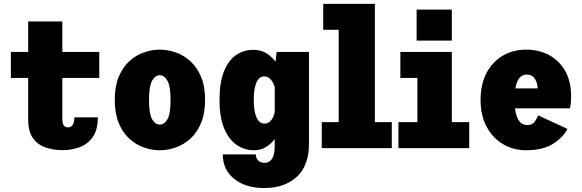

<svg xmlns="http://www.w3.org/2000/svg" viewBox="-20 -770 3025 998"><path d="M126.5 -149.5V-365H36.5V-500H126.5V-658.5H304V-500H496V-365H304V-157.5Q304 -129.5 311 -118.8Q318 -108 333 -108Q348 -108 357.2 -120Q366.5 -132 366.5 -160H488.5Q488.5 -95 462.2 -57.8Q436 -20.5 394 -5Q352 10.5 305 10.5Q257.5 10.5 216.8 -3.5Q176 -17.5 151.2 -52.2Q126.5 -87 126.5 -149.5Z M810.5 11Q768.5 11 727 -3.8Q685.5 -18.5 651.5 -49.8Q617.5 -81 597 -131Q576.5 -181 576.5 -251Q576.5 -321 597 -370.5Q617.5 -420 651.5 -451.2Q685.5 -482.5 727 -497.2Q768.5 -512 810.5 -512Q852.5 -512 894.2 -497.2Q936 -482.5 970.2 -451.2Q1004.5 -420 1025.2 -370.5Q1046 -321 1046 -251Q1046 -181 1025.2 -131Q1004.5 -81 970.2 -49.8Q936 -18.5 894.2 -3.8Q852.5 11 810.5 11ZM810.5 -122.5Q834.5 -122.5 850.5 -150.2Q866.5 -178 866.5 -251Q866.5 -321 850.5 -350Q834.5 -379 810.5 -379Q786.5 -379 770.5 -350.2Q754.5 -321.5 754.5 -251Q754.5 -178.5 770.5 -150.5Q786.5 -122.5 810.5 -122.5Z M1300.5 11Q1250.5 11 1209.8 -17Q1169 -45 1145 -103Q1121 -161 1121 -251Q1121 -341 1144 -398.5Q1167 -456 1206.5 -483.5Q1246 -511 1296.5 -511Q1336 -511 1364.5 -493.2Q1393 -475.5 1412 -449L1418 -500H1586V-23Q1586 91 1522.5 149.2Q1459 207.5 1354 207.5Q1256.5 207.5 1197.2 159.8Q1138 112 1138 32.5H1309.5Q1309.5 49.5 1321 63Q1332.5 76.5 1357 76.5Q1379.5 76.5 1393.8 55.5Q1408 34.5 1408 -13V-47Q1389 -22 1362.2 -5.5Q1335.5 11 1300.5 11ZM1299 -251Q1299 -191 1313.5 -159.2Q1328 -127.5 1355.5 -127.5Q1374.5 -127.5 1388.8 -144Q1403 -160.5 1408 -188.5V-318Q1401 -341 1387.2 -357Q1373.5 -373 1354 -373Q1327.5 -373 1313.2 -341.8Q1299 -310.5 1299 -251Z M1652.5 0V-135H1740.5V-615H1660V-750H1928.5V-135H2016.5V0Z M2145.5 -720H2328.5V-559H2145.5ZM2051 0V-135H2149.5V-365H2061V-500H2328.5V-135H2419V0Z M2714 11Q2649 11 2595.5 -20.2Q2542 -51.5 2510 -110Q2478 -168.5 2478 -250.5Q2478 -331.5 2508.5 -390Q2539 -448.5 2592.8 -480.2Q2646.5 -512 2715.5 -512Q2782 -512 2834.5 -483.5Q2887 -455 2917.8 -401Q2948.5 -347 2948.5 -269.5Q2948.5 -246.5 2946.8 -231.2Q2945 -216 2943 -207H2657Q2667 -120 2721 -120Q2748 -120 2760.2 -138.5Q2772.5 -157 2777 -170.5L2929.5 -100Q2908 -57 2855.5 -23Q2803 11 2714 11ZM2718 -382.5Q2671 -382.5 2659 -310.5H2774.5V-314Q2774.5 -336 2760.8 -359.2Q2747 -382.5 2718 -382.5Z"/></svg>

Font: Trispace SemiCondensed ExtraBold
Style: Regular
Weight: 800
Width: 4
Designer: Tyler Finck
Foundry: Etcetera Type Company
Version: Version 1.210; ttfautohint (v1.8.3)